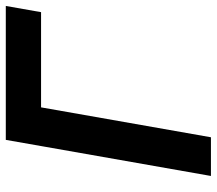

<svg xmlns="http://www.w3.org/2000/svg" viewBox="-62 -671 733 649"><g transform="rotate(-90 304.5 -346.5)"><path d="M34.2 0 135.3 -574.2 156.2 -693.4H608.9L587.9 -574.2H266.1L165 0Z"/></g></svg>

Font: Cascadia Mono
Style: Bold Italic
Weight: 700
Italic angle: -10°
Monospace: yes
Designer: Aaron Bell
Foundry: Saja Typeworks
Version: Version 2404.023; ttfautohint (v1.8.4)